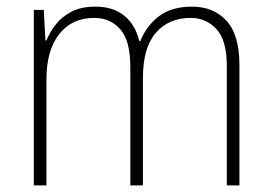

<svg xmlns="http://www.w3.org/2000/svg" viewBox="-20 -559 819 579"><path d="M559 -539Q624 -539 663 -496.5Q702 -454 702 -363V0H664V-360Q664 -437 633 -471Q602 -505 555 -505Q489 -505 450 -460Q411 -415 411 -324V0H373V-356Q373 -437 342.5 -471Q312 -505 264 -505Q197 -505 158.5 -456Q120 -407 120 -319V0H82V-529H112L117 -437H120Q130 -462 148.5 -485.5Q167 -509 196 -524Q225 -539 268 -539Q322 -539 355.5 -511Q389 -483 400 -435H403Q422 -482 460 -510.5Q498 -539 559 -539Z"/></svg>

Font: Noto Sans Georgian SemiCondensed ExtraLight
Style: Regular
Weight: 200
Width: 4
Designer: Monotype Design Team, Akaki Razmadze
Foundry: Google LLC
Version: Version 2.005; ttfautohint (v1.8.4.7-5d5b)